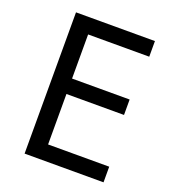

<svg xmlns="http://www.w3.org/2000/svg" viewBox="-131 -813 818 912"><g transform="rotate(20 278.0 -357.0)"><path d="M496 0H97V-714H496V-635H187V-412H478V-334H187V-79H496Z"/></g></svg>

Font: Go Noto Current
Style: Regular
Weight: 400
Designer: Monotype Design Team
Foundry: Monotype Imaging Inc.
Version: Version 2.007; ttfautohint (v1.8) -l 8 -r 50 -G 200 -x 14 -D